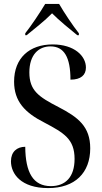

<svg xmlns="http://www.w3.org/2000/svg" viewBox="-20 -951 519 981"><path d="M109 -781V-771H116C155 -803 209 -845 246 -883C278 -850 345 -795 375 -771H383V-781C352 -820 308 -886 282 -931H211C184 -886 140 -820 109 -781ZM226 10C363 10 441 -68 441 -193C441 -305 379 -352 279 -404C178 -456 130 -488 130 -581C130 -671 177 -714 238 -714C308 -714 340 -658 340 -544C394 -544 419 -568 419 -606C419 -665 360 -724 249 -724C130 -724 52 -654 52 -534C52 -433 107 -375 208 -324C306 -272 361 -241 361 -139C361 -47 315 0 240 0C149 0 110 -70 109 -201C67 -201 36 -176 36 -127C36 -63 87 10 226 10Z"/></svg>

Font: Noto Serif Display Condensed Medium
Style: Regular
Weight: 500
Width: 3
Designer: Monotype Design Team
Foundry: Monotype Imaging Inc.
Version: Version 2.009